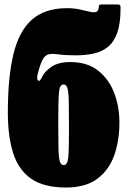

<svg xmlns="http://www.w3.org/2000/svg" viewBox="-20 -817 568 857"><path d="M518 -782.5Q518.5 -714.5 504 -672.5Q489.5 -630.5 462.2 -608.2Q435 -586 398.2 -578Q361.5 -570 318 -570Q271.5 -570 243.5 -574Q215.5 -578 199 -575Q182.5 -572 171.5 -553Q160.5 -534 148.5 -487.5Q142.5 -464 150 -457.5Q157.5 -451 168 -474Q179.5 -498.5 210.2 -519.2Q241 -540 294 -540Q369.5 -540 418 -501.8Q466.5 -463.5 489.8 -401.8Q513 -340 513 -270Q513 -190 490 -124.2Q467 -58.5 414.5 -19.2Q362 20 274 20Q176 20 119.5 -19Q63 -58 39 -132.8Q15 -207.5 15 -315Q15 -473 40.2 -576.2Q65.5 -679.5 123.2 -730Q181 -780.5 279 -780.5Q310.5 -780.5 336 -774.8Q361.5 -769 379.8 -764.8Q398 -760.5 408.5 -763.5Q419 -766.5 420.5 -783.5Q421.5 -792 423.2 -794.5Q425 -797 434.5 -797H505Q513.5 -797 515.8 -794.2Q518 -791.5 518 -782.5ZM240 -270Q240 -195.5 241 -154.2Q242 -113 247 -96.5Q252 -80 264 -80Q282 -80 285 -116.8Q288 -153.5 288 -250Q288 -324.5 287 -365.8Q286 -407 281 -423.5Q276 -440 264 -440Q246 -440 243 -403.5Q240 -367 240 -270Z"/></svg>

Font: Besley* Condensed Fatface
Style: Regular
Weight: 900
Width: 3
Designer: Owen Earl
Foundry: indestructible type*
Version: Version 3.000; ttfautohint (v1.8.3)